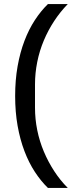

<svg xmlns="http://www.w3.org/2000/svg" viewBox="-20 -780 351 938"><path d="M54 -311Q54 -389 66 -456.5Q78 -524 99.5 -580.5Q121 -637 150.5 -682Q180 -727 214 -760H311Q274 -722 244.5 -677Q215 -632 194 -582Q173 -532 162 -477.5Q151 -423 151 -368V-254Q151 -198 162 -144Q173 -90 194 -40Q215 10 244.5 55.5Q274 101 311 138H214Q180 105 150.5 60Q121 15 99.5 -41.5Q78 -98 66 -165.5Q54 -233 54 -311Z"/></svg>

Font: IBM Plex Sans Condensed Medium
Style: Regular
Weight: 500
Width: 3
Designer: Mike Abbink, Paul van der Laan, Pieter van Rosmalen
Foundry: Bold Monday
Version: Version 1.3